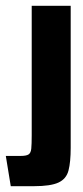

<svg xmlns="http://www.w3.org/2000/svg" viewBox="-22 -640 286 660"><path d="M15 0 -2 -104H49Q68 -104 76 -109Q84 -114 85.5 -129Q87 -144 87 -175V-620H221V-132Q221 -83 213.5 -54Q206 -25 179 -12.5Q152 0 95 0Z"/></svg>

Font: Smooch Sans Thin ExtraBold
Style: Regular
Weight: 800
Version: Version 1.010